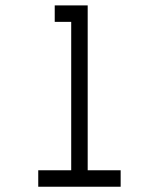

<svg xmlns="http://www.w3.org/2000/svg" viewBox="-20 -708 540 728"><path d="M437.5 0V-62.5H312.5Q312.5 -62.5 312.5 -687.5H187.5V-625H250V-62.5H125V0Z"/></svg>

Font: Unifont
Style: Medium
Weight: 500
Version: Version 9.0.06